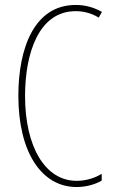

<svg xmlns="http://www.w3.org/2000/svg" viewBox="-20 -744 455 774"><path d="M285 -699C312 -699 346 -693 378 -673L391 -696C357 -715 323 -724 285 -724C117 -724 54 -548 54 -358C54 -131 147 10 289 10C327 10 365 -1 390 -16V-43C370 -31 334 -15 289 -15C161 -15 81 -154 81 -357C81 -529 136 -699 285 -699Z"/></svg>

Font: Noto Sans Ethiopic ExtraCondensed Thin
Style: Regular
Weight: 100
Width: 2
Designer: Monotype Design Team
Foundry: Monotype Imaging Inc.
Version: Version 2.102